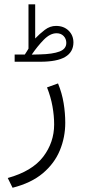

<svg xmlns="http://www.w3.org/2000/svg" viewBox="-20 -613 396 895"><path d="M95.7 -358.9Q100.6 -365.7 105 -373.3Q109.4 -380.9 112.8 -386.2V-592.8H144V-433.6Q165 -455.6 189 -473.9Q212.9 -492.2 241.2 -492.2Q277.3 -492.2 299.8 -470.2Q322.3 -448.2 322.3 -414.6Q321.8 -370.1 283.9 -347.7Q246.1 -325.2 167 -325.2H48.3V-358.9ZM166.5 -359.4Q225.6 -360.8 257.3 -372.8Q289.1 -384.8 289.1 -413.1Q289.1 -432.1 276.6 -445.1Q264.2 -458 243.7 -458Q213.9 -458 184.3 -428Q154.8 -397.9 127.9 -358.4ZM250.5 -224.1Q269 -178.7 276.6 -132.3Q284.2 -85.9 284.2 -40.5Q284.2 26.9 259 87.9Q233.9 148.9 179.7 194.6Q125.5 240.2 38.6 262.2L16.1 216.8Q129.9 185.1 181.2 117.9Q232.4 50.8 232.4 -32.7Q232.4 -73.2 224.6 -117.2Q216.8 -161.1 199.2 -205.6Z"/></svg>

Font: Vazir Thin
Style: Thin
Weight: 100
Designer: Saber Rastikerdar
Foundry: Saber Rastikerdar
Version: Version 30.0.0